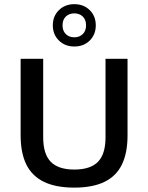

<svg xmlns="http://www.w3.org/2000/svg" viewBox="-20 -870 693 898"><path d="M327.5 7.5Q241 7.5 185.5 -19.5Q130 -46.5 103.2 -100.5Q76.5 -154.5 76.5 -237V-595H182V-227.5Q182 -149.5 217.5 -113.2Q253 -77 327.5 -77Q403 -77 438.2 -113.2Q473.5 -149.5 473.5 -227.5V-595H576.5V-237Q576.5 -154.5 550.2 -100.5Q524 -46.5 468.8 -19.5Q413.5 7.5 327.5 7.5ZM327.5 -652.5Q284 -652.5 255.5 -680.5Q227 -708.5 227 -751.5Q227 -794.5 255.5 -822.5Q284 -850.5 327.5 -850.5Q371.5 -850.5 399.8 -822.5Q428 -794.5 428 -751.5Q428 -708.5 399.8 -680.5Q371.5 -652.5 327.5 -652.5ZM327.5 -695.5Q351.5 -695.5 367 -710.5Q382.5 -725.5 382.5 -751.5Q382.5 -778 367 -792.8Q351.5 -807.5 327.5 -807.5Q303.5 -807.5 288 -792.8Q272.5 -778 272.5 -751.5Q272.5 -725.5 288 -710.5Q303.5 -695.5 327.5 -695.5Z"/></svg>

Font: Encode Sans SC Medium
Style: Regular
Weight: 500
Version: Version 3.002